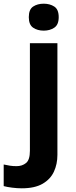

<svg xmlns="http://www.w3.org/2000/svg" viewBox="-84 -780 409 1040"><path d="M34 240Q9 240 -18.5 236.5Q-46 233 -64 228V111Q-46 115 -30 117.5Q-14 120 6 120Q36 120 57 103Q78 86 78 37V-546H227V59Q227 109 208 150Q189 191 146.5 215.5Q104 240 34 240ZM72 -687Q72 -729 95.5 -744.5Q119 -760 153 -760Q186 -760 210 -744.5Q234 -729 234 -687Q234 -646 210 -630Q186 -614 153 -614Q119 -614 95.5 -630Q72 -646 72 -687Z"/></svg>

Font: Noto Sans Bassa Vah
Style: Regular
Weight: 400
Designer: Monotype Design Team
Foundry: Monotype Imaging Inc.
Version: Version 2.002